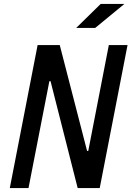

<svg xmlns="http://www.w3.org/2000/svg" viewBox="-20 -960 671 980"><path d="M376.5 0H489L631 -730H535.5L430.5 -189.5H424.5L285 -730H172L30 0H125.5L232 -545.5H238ZM369 -817.5 494 -940H615L466 -817.5Z"/></svg>

Font: Monaspace Neon Medium
Style: Italic
Weight: 500
Italic angle: -11°
Designer: Riley Cran & the Lettermatic Team
Foundry: Lettermatic
Version: Version 1.200 (Monaspace Neon)